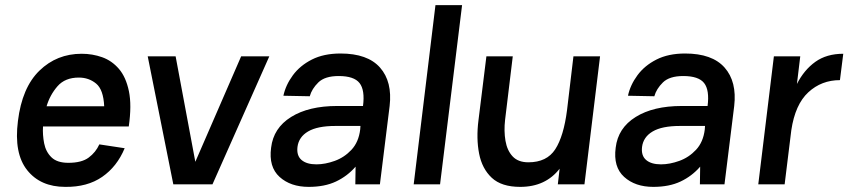

<svg xmlns="http://www.w3.org/2000/svg" viewBox="-20 -720 3314 750"><path d="M368 -156 467 -141Q437 -69 379 -29Q321 11 235 10Q138 10 86 -55.5Q34 -121 50 -247Q66 -378 134 -444Q202 -510 299 -510Q341 -510 379 -496.5Q417 -483 444.5 -451Q472 -419 483.5 -364Q495 -309 483 -226H148Q146 -193 152.5 -160Q159 -127 181 -105.5Q203 -84 247 -84Q299 -84 326.5 -104.5Q354 -125 368 -156ZM288 -417Q234 -417 204.5 -383Q175 -349 162 -305H387Q384 -370 355.5 -393.5Q327 -417 288 -417Z M657 0 557 -500H666L743 -88L922 -500H1032L810 0Z M1186 10Q1115 10 1072 -29Q1029 -68 1039 -143Q1048 -220 1117 -263Q1186 -306 1297 -306H1398Q1406 -368 1384.5 -395.5Q1363 -423 1303 -423Q1249 -423 1223.5 -398Q1198 -373 1190 -344L1087 -346Q1096 -388 1124 -426Q1152 -464 1198.5 -487.5Q1245 -511 1310 -511Q1416 -511 1464.5 -456Q1513 -401 1502 -306L1464 0H1368L1369 -69Q1337 -32 1292.5 -11Q1248 10 1186 10ZM1216 -78Q1250 -78 1287.5 -91.5Q1325 -105 1353 -135Q1381 -165 1387 -214L1388 -228H1290Q1220 -228 1183.5 -206.5Q1147 -185 1142 -146Q1138 -112 1158 -95Q1178 -78 1216 -78Z M1681 -700H1785L1699 0H1596Z M1953 -252Q1948 -208 1954.5 -170Q1961 -132 1982.5 -109Q2004 -86 2044 -86Q2116 -86 2149 -137Q2182 -188 2195 -290L2220 -500H2324L2263 0H2159L2166 -61Q2139 -26 2100.5 -8Q2062 10 2012 10Q1939 10 1901 -25.5Q1863 -61 1851.5 -120Q1840 -179 1849 -250L1880 -500H1983Z M2532 10Q2461 10 2418 -29Q2375 -68 2385 -143Q2394 -220 2463 -263Q2532 -306 2643 -306H2744Q2752 -368 2730.5 -395.5Q2709 -423 2649 -423Q2595 -423 2569.5 -398Q2544 -373 2536 -344L2433 -346Q2442 -388 2470 -426Q2498 -464 2544.5 -487.5Q2591 -511 2656 -511Q2762 -511 2810.5 -456Q2859 -401 2848 -306L2810 0H2714L2715 -69Q2683 -32 2638.5 -11Q2594 10 2532 10ZM2562 -78Q2596 -78 2633.5 -91.5Q2671 -105 2699 -135Q2727 -165 2733 -214L2734 -228H2636Q2566 -228 2529.5 -206.5Q2493 -185 2488 -146Q2484 -112 2504 -95Q2524 -78 2562 -78Z M2942 0 3003 -500H3106L3093 -392Q3121 -447 3165 -478.5Q3209 -510 3274 -510L3261 -407Q3189 -407 3137.5 -359.5Q3086 -312 3071 -211L3045 0Z"/></svg>

Font: Haskoy SemiBold
Style: Italic
Weight: 600
Designer: Ertekin Erdin
Foundry: Ertekin Erdin
Version: Version 2.000; ttfautohint (v1.8.4.7-5d5b)